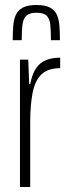

<svg xmlns="http://www.w3.org/2000/svg" viewBox="-20 -749 277 769"><path d="M60 0V-510H93L97 -412H101Q109 -454 125.5 -477Q142 -500 166 -509Q190 -518 221 -518V-476Q172 -476 146 -451Q120 -426 110.5 -377Q101 -328 101 -258V0ZM126 -729Q161 -729 180.5 -718.5Q200 -708 208 -689.5Q216 -671 218 -645.5Q220 -620 220 -588H184Q184 -625 181.5 -649.5Q179 -674 167 -686Q155 -698 126 -698Q98 -698 85.5 -686Q73 -674 70 -650Q67 -626 67 -588H31Q31 -619 33 -645Q35 -671 43.5 -689.5Q52 -708 71.5 -718.5Q91 -729 126 -729Z"/></svg>

Font: Saira ExtraCondensed ExtraLight
Style: Regular
Weight: 250
Width: 2
Designer: Hector Gatti with collaboration of the Omnibus-Type team
Foundry: Omnibus-Type
Version: Version 1.101